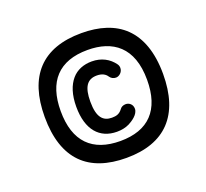

<svg xmlns="http://www.w3.org/2000/svg" viewBox="-93 -693 773 721"><g transform="rotate(-20 293.0 -332.5)"><path d="M339.4 -262.7C328.1 -247.6 315.4 -244.1 297.9 -244.1C263.7 -244.1 241.7 -264.2 241.7 -328.1C241.7 -386.2 258.8 -412.6 297.9 -412.6C318.8 -412.6 332 -404.8 339.4 -393.1C345.2 -384.8 353.5 -380.4 363.8 -380.4C376.5 -380.4 391.1 -392.6 391.1 -409.2C391.1 -414.6 389.6 -419.9 386.2 -424.8C366.7 -452.1 336.4 -468.8 297.9 -468.8C266.1 -468.8 237.3 -458 217.8 -435.1C197.8 -411.6 185.5 -377 185.5 -328.1C185.5 -235.8 229 -188 297.9 -188C316.4 -188 333 -191.4 347.7 -198.7C361.8 -206.1 390.1 -223.6 390.1 -246.6C390.1 -265.1 375.5 -274.4 363.3 -274.4C353 -274.4 344.7 -270.5 339.4 -262.7ZM297.9 -582C140.1 -582 61 -495.1 61 -333C61 -161.6 147.5 -83.5 297.9 -83.5C452.6 -83.5 534.2 -168.5 534.2 -333C534.2 -420.9 510.3 -483.9 469.2 -523.9C428.2 -564 368.7 -582 297.9 -582ZM125 -333C125 -450.7 182.6 -514.6 297.9 -514.6C398.4 -514.6 470.2 -463.9 470.2 -333C470.2 -212.4 410.6 -150.9 297.9 -150.9C187 -150.9 125 -210.4 125 -333Z"/></g></svg>

Font: LOB TGL 0-17
Style: Regular
Weight: 400
Designer: Peter Wiegel + adaptations and expanded glyphset by Studio LOB
Foundry: Peter Wiegel + adaptations and expanded glyphset by Studio LOB
Version: Version 1.003;Glyphs 3.1.2 (3151)